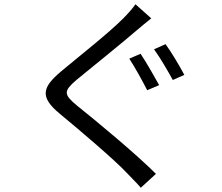

<svg xmlns="http://www.w3.org/2000/svg" viewBox="-20 -821 1040 900"><path d="M639 -569 586 -546C612 -507 649 -439 670 -398L726 -422C705 -460 664 -532 639 -569ZM756 -614 702 -590C730 -552 767 -488 790 -446L844 -470C823 -510 782 -579 756 -614ZM615 -801C603 -783 578 -755 558 -735C491 -667 341 -549 266 -486C177 -411 166 -366 260 -288C352 -212 518 -71 572 -13C593 10 620 35 640 59L711 -6C615 -102 431 -254 341 -326C277 -379 278 -394 338 -446C411 -506 553 -620 621 -679C638 -693 668 -719 689 -735Z"/></svg>

Font: Noto Sans CJK JP Regular
Style: Regular
Weight: 400
Designer: Ryoko NISHIZUKA (kana & ideographs); Paul D. Hunt (Latin, Greek & Cyrillic); Wenlong ZHANG (bopomofo); Sandoll Communica
Foundry: Adobe Systems Incorporated
Version: Version 1.001;PS 1.001;hotconv 1.0.78;makeotf.lib2.5.61930